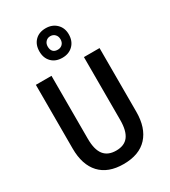

<svg xmlns="http://www.w3.org/2000/svg" viewBox="-238 -1112 1091 1235"><g transform="rotate(-30 307.5 -494.0)"><path d="M544 -241Q544 -122 483.5 -56Q423 10 306 10Q192 10 131.5 -55Q71 -120 71 -241V-714H187V-246Q187 -166 217 -127.5Q247 -89 308 -89Q370 -89 399 -128Q428 -167 428 -247V-714H544ZM198 -888Q198 -938 227.5 -968Q257 -998 307 -998Q355 -998 386 -968Q417 -938 417 -890Q417 -840 386.5 -809.5Q356 -779 307 -779Q257 -779 227.5 -809Q198 -839 198 -888ZM355 -889Q355 -911 341.5 -925Q328 -939 307 -939Q287 -939 273.5 -925Q260 -911 260 -889Q260 -865 272 -852Q284 -839 307 -839Q328 -839 341.5 -852.5Q355 -866 355 -889Z"/></g></svg>

Font: Noto Sans Display Medium Narrow
Style: Regular
Weight: 500
Width: 4
Designer: Monotype Design team
Foundry: Monotype Imaging Inc.
Version: Version 1.000